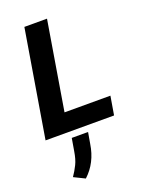

<svg xmlns="http://www.w3.org/2000/svg" viewBox="-187 -818 941 1226"><g transform="rotate(-20 283.5 -205.0)"><path d="M483.3 0H17.8L138.5 -727.3H292.3L192.8 -126.8H504.6ZM176.5 316.8 101.9 280.2Q124.6 247.2 141.3 213.1Q157.7 180 166.2 126.1L180.4 42.3H291.2L278.1 117.9Q259.6 240.4 176.5 316.8Z"/></g></svg>

Font: Linik Sans
Style: Bold Italic
Weight: 700
Italic angle: 9°
Designer: Fonts by Rasmus Andersson / Changes by Cristiano Sobral with parts from Marc Monis
Foundry: rsms
Version: Version 3.020; ttfautohint (v1.6)